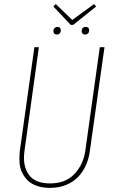

<svg xmlns="http://www.w3.org/2000/svg" viewBox="-20 -913 563 943"><path d="M441.9 -893.1 452.1 -880.9 339.8 -791H327.1L242.2 -880.9L253.9 -893.1L335 -814.9ZM258.8 -743.2Q251.5 -743.2 246.8 -748Q242.2 -752.9 242.2 -759.8Q242.2 -769 247.8 -774.9Q253.4 -780.8 263.2 -780.8Q270.5 -780.8 274.7 -776.1Q278.8 -771.5 278.8 -764.2Q278.8 -755.4 273.4 -749.3Q268.1 -743.2 258.8 -743.2ZM397.9 -743.2Q390.1 -743.2 385.5 -748Q380.9 -752.9 380.9 -759.8Q380.9 -769 386.2 -774.9Q391.6 -780.8 400.9 -780.8Q418 -780.8 418 -764.2Q418 -755.4 412.4 -749.3Q406.7 -743.2 397.9 -743.2ZM493.2 -681.2 420.9 -168.9Q416 -132.3 401.6 -100.6Q387.2 -68.8 363.5 -43.9Q339.8 -19 304.2 -4.6Q268.6 9.8 225.1 9.8Q189.9 9.8 162.1 0.2Q134.3 -9.3 116.9 -26.1Q99.6 -43 88.6 -65.7Q77.6 -88.4 75.9 -114.7Q74.2 -141.1 77.1 -169.9L148.9 -681.2H170.9L100.1 -170.9Q90.3 -100.6 120.6 -56.4Q150.9 -12.2 226.1 -12.2Q301.8 -12.2 345.2 -57.9Q388.7 -103.5 398.9 -171.9L470.2 -681.2Z"/></svg>

Font: Fira Sans Compressed Thin
Style: Italic
Weight: 100
Width: 3
Italic angle: -8°
Designer: Carrois Corporate & Edenspiekermann AG
Foundry: Carrois Corporate GbR & Edenspiekermann AG
Version: Version 4.203;PS 004.203;hotconv 1.0.88;makeotf.lib2.5.64775